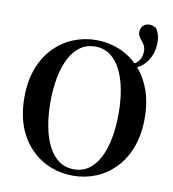

<svg xmlns="http://www.w3.org/2000/svg" viewBox="-97 -981 978 1085"><g transform="rotate(10 392.5 -439.0)"><path d="M392.9 18.6Q324.2 18.6 261.8 -6.5Q199.5 -31.6 151.1 -81Q102.7 -130.4 75.1 -202.8Q47.6 -275.2 47.6 -370.5Q47.6 -464.8 75.1 -537.3Q102.7 -609.9 151.1 -659.3Q199.5 -708.6 261.8 -734Q324.2 -759.4 392.9 -759.4Q462.5 -759.4 524.4 -734.3Q586.3 -709.2 634.4 -659.8Q682.6 -610.4 710.1 -537.9Q737.7 -465.3 737.7 -370.5Q737.7 -276.2 710.1 -203.4Q682.6 -130.6 634.4 -81.3Q586.3 -31.9 524.4 -6.6Q462.5 18.6 392.9 18.6ZM392.9 -18Q442.6 -18 479.3 -44.8Q515.9 -71.5 540 -119.4Q564.1 -167.3 576.1 -231.5Q588 -295.6 588 -370.5Q588 -445.3 576.1 -509.2Q564.1 -573 540 -620.8Q515.9 -668.7 479.3 -695.5Q442.6 -722.2 392.9 -722.2Q343.1 -722.2 306.2 -695.5Q269.3 -668.7 245.1 -620.8Q220.9 -573 209 -509.2Q197 -445.3 197 -370.5Q197 -295.6 209 -231.5Q220.9 -167.3 245.1 -119.4Q269.3 -71.5 306.2 -44.8Q343.1 -18 392.9 -18ZM584.4 -631.2V-653.6Q625.5 -659.2 646.7 -682.4Q667.9 -705.6 667.9 -742.5Q667.9 -762.3 661.2 -775.4Q654.5 -788.5 645.3 -799Q636.2 -809.5 629.5 -820.7Q622.8 -831.9 622.8 -847.8Q622.8 -868.2 636.3 -882.7Q649.8 -897.2 671.8 -897.2Q683.6 -897.2 692.9 -894.1Q702.2 -891 713.3 -883.8Q724 -866.6 729.3 -848Q734.6 -829.4 734.6 -805.5Q734.6 -758.6 715.8 -720Q697.1 -681.4 663.5 -658.3Q629.9 -635.2 584.4 -631.2Z"/></g></svg>

Font: Noto Serif SC ExtraLight
Style: Regular
Weight: 200
Designer: Ryoko NISHIZUKA 西塚涼子 (kana & ideographs); Frank Grießhammer (Latin, Greek & Cyrillic); Wenlong ZHANG 张文龙 (bopomofo); San
Foundry: Adobe
Version: Version 2.002-H1;hotconv 1.1.0;makeotfexe 2.6.0